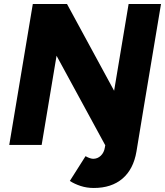

<svg xmlns="http://www.w3.org/2000/svg" viewBox="-20 -720 820 954"><path d="M446 214Q411 214 380.5 204Q350 194 327 179L405 56Q417 63 427 66Q437 69 443 69Q465 69 481 53.5Q497 38 501 13L587 -501H746L658 33Q643 121 588.5 167.5Q534 214 446 214ZM26 0 143 -700H313L547 -269L619 -700H780L663 0H502L261 -443L187 0Z"/></svg>

Font: Figtree Light ExtraBold
Style: Italic
Weight: 800
Italic angle: -9.5°
Version: Version 2.001;gftools[0.9.30]